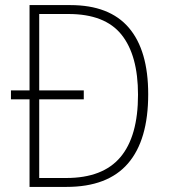

<svg xmlns="http://www.w3.org/2000/svg" viewBox="-20 -734 662 754"><path d="M256 -714Q410 -714 486 -625Q562 -536 562 -364Q562 -184 482.5 -92Q403 0 241 0H96V-344H23V-379H96V-714ZM249 -679H134V-379H309V-344H134V-35H240Q384 -35 453 -117Q522 -199 522 -362Q522 -517 457 -598Q392 -679 249 -679Z"/></svg>

Font: Noto Sans Armenian SemiCondensed ExtraLight
Style: Regular
Weight: 200
Width: 4
Designer: Monotype Design Team
Foundry: Monotype Imaging Inc.
Version: Version 2.008; ttfautohint (v1.8.4.7-5d5b)